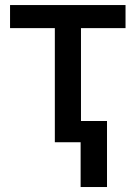

<svg xmlns="http://www.w3.org/2000/svg" viewBox="-20 -566 540 764"><path d="M20 -454.1V-545.9H479.5V-454.1H302.2V0H198.2V-454.1ZM405.8 -84.5V178.2H300.8V-84.5Z"/></svg>

Font: Inter Tight Medium
Style: Regular
Weight: 500
Designer: Rasmus Andersson
Foundry: rsms
Version: Version 3.004; ttfautohint (v1.8.4.7-5d5b)